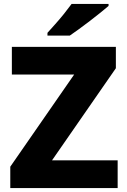

<svg xmlns="http://www.w3.org/2000/svg" viewBox="-20 -951 643 971"><path d="M575 0H32V-108L355 -574H40V-714H566V-606L243 -140H575ZM529 -921Q513 -907 488 -887Q463 -867 434.5 -845Q406 -823 379 -803.5Q352 -784 333 -771H220V-785Q236 -803 259 -828.5Q282 -854 304 -881.5Q326 -909 342 -931H529Z"/></svg>

Font: Noto Sans Thai Looped ExtraBold
Style: Regular
Weight: 800
Designer: Sasikarn Vongin, Ben Mitchell
Foundry: The Fontpad Ltd
Version: Version 1.001; ttfautohint (v1.8.4.7-5d5b)